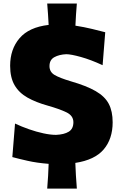

<svg xmlns="http://www.w3.org/2000/svg" viewBox="-20 -934 705 1110"><path d="M424.3 -913.6Q421.4 -880.9 419.4 -848.9Q417.5 -816.9 416 -785.6Q466.3 -777.8 512.7 -766.6Q559.1 -755.4 588.4 -747.6L573.2 -557.1Q504.4 -588.9 447.3 -604.7Q390.1 -620.6 362.8 -620.6Q321.8 -618.7 293.9 -603.3Q266.1 -587.9 266.1 -551.8Q266.1 -518.1 295.4 -500.7Q324.7 -483.4 388.2 -464.4Q480 -438 533.2 -407.2Q586.4 -376.5 608.9 -333.5Q631.3 -290.5 631.3 -227.1Q631.3 -131.3 579.6 -70.3Q527.8 -9.3 415.5 7.8Q417 43.5 418.9 80.3Q420.9 117.2 424.3 156.2H252.9Q255.9 118.7 258.1 83Q260.3 47.4 261.2 13.2Q192.9 7.8 140.1 -4.2Q87.4 -16.1 51.3 -25.9L66.9 -219.7Q105 -201.7 147.7 -186.8Q190.4 -171.9 231.2 -163.1Q272 -154.3 303.7 -154.3Q350.6 -156.2 377.4 -172.6Q404.3 -189 404.3 -227.5Q404.3 -265.6 363 -285.2Q321.8 -304.7 256.3 -323.2Q187.5 -342.3 138.7 -369.9Q89.8 -397.5 64.2 -441.7Q38.6 -485.8 38.6 -553.7Q38.6 -649.4 93 -713.1Q147.5 -776.9 261.2 -790Q259.8 -820.3 257.6 -851.3Q255.4 -882.3 252.9 -913.6Z"/></svg>

Font: Pinar DS4-ExtraBold
Style: Regular
Weight: 800
Designer: Amin Abedi
Version: Version 2.000